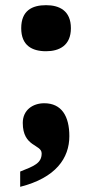

<svg xmlns="http://www.w3.org/2000/svg" viewBox="-20 -568 357 742"><path d="M158 -370C209 -370 254 -392 254 -459C254 -527 209 -548 158 -548C104 -548 62 -527 62 -459C62 -392 104 -370 158 -370ZM58 154C196 119 248 43 248 -42C248 -119 218 -169 151 -169C107 -169 68 -143 68 -93C68 1 141 -11 141 25C141 63 111 74 58 95Z"/></svg>

Font: UArctic Serif Black
Style: Regular
Weight: 900
Designer: Customization by Puisto advertising & original work Monotype Design Team
Foundry: Monotype Imaging Inc.
Version: Version 2.004